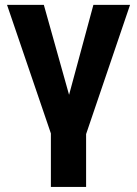

<svg xmlns="http://www.w3.org/2000/svg" viewBox="-20 -548 551 772"><path d="M326.2 -43V203.6H184.6V-43ZM247.6 -129.4 355.5 -528.3H502.9L323.2 0H228.5ZM156.3 -528.3 269 -126.5 283.2 0H188.5L8.3 -528.3Z"/></svg>

Font: RobotoDEMO
Style: Regular
Weight: 400
Designer: Christian Robertson
Foundry: Google
Version: Version 2.136